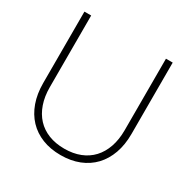

<svg xmlns="http://www.w3.org/2000/svg" viewBox="-165 -871 1020 1036"><g transform="rotate(30 345.0 -352.5)"><path d="M345 15Q281.5 15 230.5 -5.2Q179.5 -25.5 144 -63Q108.5 -100.5 89.2 -154.2Q70 -208 70 -275V-720H112V-274Q112 -216 128 -169.8Q144 -123.5 174 -91.2Q204 -59 247.2 -42Q290.5 -25 345 -25Q399.5 -25 442.8 -42Q486 -59 516 -91.2Q546 -123.5 562 -169.8Q578 -216 578 -274V-720H620V-275Q620 -208 600.8 -154.2Q581.5 -100.5 546 -63Q510.5 -25.5 459.5 -5.2Q408.5 15 345 15Z"/></g></svg>

Font: Vela Sans ExtLt
Style: Regular
Weight: 200
Designer: Principal design: Mikhail Sharanda - project Manrope.
Design modification: Ravid Balaliev
Foundry: Mikhail Sharanda
Version: Version 1.001